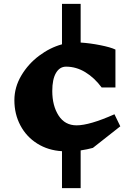

<svg xmlns="http://www.w3.org/2000/svg" viewBox="-20 -769 686 988"><path d="M395 5V199H299V9Q228 5 172 -30Q116 -65 85 -123.5Q54 -182 54 -253Q54 -320 89.5 -380Q125 -440 181 -482Q237 -524 299 -541V-749H395V-550Q443 -547 496 -536.5Q549 -526 574 -514V-319H503Q466 -369 419 -397.5Q372 -426 320 -426Q287 -426 268 -393.5Q249 -361 249 -301Q249 -225 281.5 -174.5Q314 -124 374 -124Q441 -124 569 -181L599 -119L458 -8Q429 0 395 5Z"/></svg>

Font: Inknut Antiqua ExtraBold
Style: Regular
Weight: 800
Designer: Claus Eggers Sørensen
Foundry: Claus Eggers Sørensen
Version: Version 1.003; ttfautohint (v1.8.2) -l 8 -r 50 -G 200 -x 14 